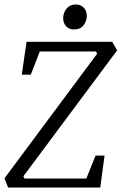

<svg xmlns="http://www.w3.org/2000/svg" viewBox="-31 -834 541 854"><path d="M5 0 -11 -41 401 -595 396 -605H146L106 -502H66L87 -648H468L490 -610L73 -50L78 -40H353L394 -142H434L415 0ZM298 -703Q276 -703 263 -717.5Q250 -732 250 -752Q250 -767 256 -781Q262 -795 274.5 -804.5Q287 -814 306 -814Q328 -814 341.5 -800Q355 -786 355 -763Q355 -741 341 -722Q327 -703 298 -703Z"/></svg>

Font: Faustina Light
Style: Italic
Weight: 300
Italic angle: -8°
Designer: Alfonso Garcia
Foundry: http://www.omnibus-type.com
Version: Version 1.200